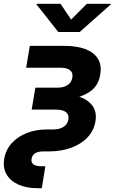

<svg xmlns="http://www.w3.org/2000/svg" viewBox="-43 -783 603 1007"><path d="M154.3 204.1Q95.7 204.1 53.5 185.1Q11.2 166 -8.8 131.3Q-28.8 96.7 -21 50.3Q-13.2 3.4 17.8 -31.2Q48.8 -65.9 96.7 -85Q144.5 -104 201.7 -104H234.4Q269.5 -104 290.5 -117.7Q311.5 -131.3 315.9 -156.2Q319.8 -181.2 303.2 -194.6Q286.6 -208 251.5 -208H123L142.6 -323.2H258.8Q292 -323.2 312.3 -337.2Q332.5 -351.1 336.4 -376.5Q340.8 -400.9 325 -414.3Q309.1 -427.7 275.9 -427.7H94.2L113.3 -542.5H294.4Q358.4 -542.5 403.6 -525.9Q448.7 -509.3 470 -475.8Q491.2 -442.4 482.9 -393.1Q474.6 -340.8 440.7 -311.8Q406.7 -282.7 356.2 -271Q305.7 -259.3 247.1 -259.3H131.8L137.2 -293H260.3Q322.8 -293 370.4 -276.9Q418 -260.7 441.9 -228.3Q465.8 -195.8 457.5 -146Q449.7 -98.6 416.7 -63.2Q383.8 -27.8 331.1 -8.3Q278.3 11.2 210.9 11.2H182.6Q156.2 11.2 140.9 21Q125.5 30.8 122.6 50.3Q119.1 68.8 132.1 78.9Q145 88.9 172.9 88.9H194.8L176.3 204.1ZM274.4 -763.2 330.1 -680.2 412.6 -763.2H538.6L538.1 -759.8L375 -615.2H262.7L148.4 -759.8L148.9 -763.2Z"/></svg>

Font: Inter 16pt
Style: Bold Italic
Weight: 700
Italic angle: -9.3988°
Version: Version 4.001;git-66647c0bb